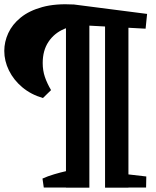

<svg xmlns="http://www.w3.org/2000/svg" viewBox="-20 -711 731 897"><path d="M180.5 -253Q124.2 -269.5 83.9 -303.5Q43.5 -337.5 21.8 -381.9Q0 -426.2 0 -473.2Q0 -515.5 18.6 -556.1Q37.2 -596.8 76.6 -628.9Q116 -661 177.6 -678Q239.2 -695 325.5 -690L667.2 -646L660.2 -577L382.5 -592Q325.5 -595.5 279.4 -575.6Q233.2 -555.8 206.4 -515.5Q179.5 -475.2 179.5 -416.5Q179.5 -381.8 189.6 -351.8Q199.8 -321.8 218.5 -290ZM184.5 165 178.5 123.2Q202.5 112.2 233 103.2Q263.5 94.2 286 89.2Q308.5 84.2 308.5 84.2V165ZM522.5 165 525.5 97.5 663.5 113.5 662.5 165ZM288.2 165.8V-609H397.5V165.8ZM470.8 165.8V-609H580V165.8Z"/></svg>

Font: Eczar
Style: Regular
Weight: 400
Designer: Vaibhav Singh
Foundry: Rosetta Type Foundry
Version: Version 2.000